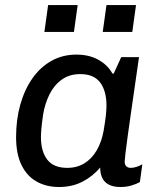

<svg xmlns="http://www.w3.org/2000/svg" viewBox="-20 -740 644 770"><path d="M217.2 10Q165.5 10 126.5 -12.1Q87.5 -34.2 66 -78.6Q44.5 -123 44.5 -190Q44.5 -260.8 61.5 -320.8Q78.5 -380.8 110.1 -425.9Q141.8 -471 186.4 -496Q231 -521 286.5 -521Q337.5 -521 374.6 -500.2Q411.8 -479.5 430.8 -445.2H436.2L466.2 -511H537.5Q530 -458.8 521.9 -402.8Q513.8 -346.8 506.2 -294Q498.8 -241.2 492.6 -197.5Q486.5 -153.8 483.2 -125.9Q480 -98 480 -91.8Q480 -78.8 486.9 -72.8Q493.8 -66.8 504.5 -66.8Q515.5 -66.8 528.9 -71.2Q542.2 -75.8 550.8 -81.2L541 -9.8Q527.8 -2.2 507.2 3.9Q486.8 10 463 10Q434.8 10 416.4 0.4Q398 -9.2 389.9 -26.9Q381.8 -44.5 381.8 -68Q350.8 -31.5 309.5 -10.8Q268.2 10 217.2 10ZM249.8 -66.8Q289.2 -66.8 319 -85.4Q348.8 -104 368.1 -137.5Q387.5 -171 395.5 -215.2Q402.5 -257 404.8 -278.9Q407 -300.8 407 -317.2Q407 -375.2 381.8 -409Q356.5 -442.8 301.8 -442.8Q258.5 -442.8 227.6 -420.6Q196.8 -398.5 178.4 -361.4Q160 -324.2 152.8 -280Q147.5 -242.5 145.9 -223.6Q144.2 -204.8 144.2 -190.2Q144.2 -133 169.5 -99.9Q194.8 -66.8 249.8 -66.8ZM158 -611.8 173 -719.8H291.5L276.5 -611.8ZM392 -611.8 407 -719.8H525.5L510.5 -611.8Z"/></svg>

Font: Chivo Medium
Style: Italic
Weight: 500
Italic angle: -8.05°
Designer: Hector Gatti
Foundry: Omnibus-Type
Version: Version 2.002